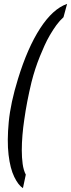

<svg xmlns="http://www.w3.org/2000/svg" viewBox="-20 -849 364 985"><path d="M305.7 -760.7Q286.1 -743.2 269 -719.7Q252 -696.3 236.3 -669.4Q220.7 -642.6 208 -614.3Q195.3 -585.9 184.6 -559.6Q159.2 -497.1 141.6 -427.7Q117.2 -326.2 104.5 -235.4Q98.6 -196.3 95.2 -155.8Q91.8 -115.2 91.8 -78.1Q91.8 -41 96.2 -8.3Q100.6 24.4 112.3 46.9L97.7 116.2Q74.2 101.6 53.2 58.6Q32.2 15.6 23.9 -55.2Q15.6 -126 24.9 -223.6Q34.2 -321.3 72.3 -444.3Q121.1 -603.5 186 -703.6Q251 -803.7 324.2 -829.1L305.7 -760.7Z"/></svg>

Font: Satisfy
Style: Regular
Weight: 400
Designer: Font Diner, Inc
Foundry: Font Diner, Inc
Version: Version 1.001